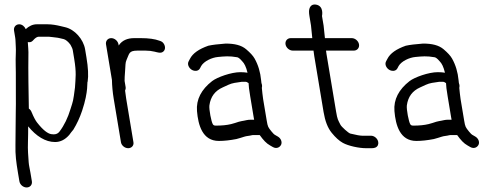

<svg xmlns="http://www.w3.org/2000/svg" viewBox="-20 -651 2184 846"><path d="M107.1 -172.6C105.9 -220.9 104.1 -357.8 105.1 -399.2C105.5 -416 105.4 -428.7 104.5 -438C103.8 -446 103.3 -455.9 102.5 -465.7C109.9 -463.8 118.2 -465.3 123.5 -470.8L132.1 -479.7C139.4 -486.6 145.9 -489 149.3 -489H197C204.9 -489 216.2 -486.2 227.6 -485.5C236 -485 249.7 -481 260.3 -478.8C268.8 -477 281.3 -466.9 290.6 -453.7L296.9 -441.1C298.8 -437.3 300 -433.5 300.7 -429.5L306.8 -392.5C317.4 -328.8 312.8 -308.8 310.4 -265.6C302.2 -202 302.3 -207.7 290.9 -171.3C279.1 -132.2 263.2 -98.9 242.2 -71.3C235.8 -62.9 227.7 -59 216.3 -59C212.4 -59 209.3 -59.3 205.9 -59.9C190.8 -62.1 169.8 -77.2 143.5 -111C137.3 -118.6 128.8 -133.8 119.5 -156.2C117.2 -162.4 113.7 -168 107.1 -172.6ZM64.7 -544C49.7 -544 39.3 -531.5 41.8 -516.5L46.8 -486.5C47.7 -481.2 48.3 -474.9 48.5 -467.6C49.1 -448.3 50.6 -437.6 49.8 -419.1C47.7 -377.2 50.4 -348.7 49.8 -295.8C49.2 -237.4 50.8 -208.2 49.5 -159.1C48.6 -123.5 48.9 -48.2 48.1 -12.5C47 31.9 51.2 62.5 59.2 110.5L65.4 147.5C68 163.1 82.4 175 97.4 175C112.5 175 123 163.1 120.4 147.5L114.2 110.5C111.2 92.5 107.4 78.3 106.4 64.2C104.3 32.2 101.9 11.6 103.2 -26.3C104.1 -51 104 -72.7 104.1 -94.3C139.6 -50.8 180.2 -25.2 222.8 -25.2C246.8 -25.2 267.5 -36.3 284.9 -56.3L285.1 -56.6L285.4 -56.9C291.3 -65.2 297 -72.4 302.4 -78.7L303 -79.3L303.4 -80C318.8 -105.1 331.6 -132.8 341.8 -163C371.4 -251 362.6 -291.9 366.2 -290.9C370.3 -317.7 368.4 -353.3 360.9 -398.1L355 -433.6C347.6 -477.9 309.4 -521.4 267.3 -531.1L246.4 -536.1C228.1 -540.5 208.2 -544 189.3 -544H142.1C124.2 -544 107.8 -536.2 93.4 -522.7C88.5 -534.5 77.1 -544 64.7 -544Z M473.2 -298.9C473.7 -273.7 476.3 -244.4 480.9 -216.6L513 -24.1C515.4 -9.8 529.8 2 544.8 2C559.9 2 570.4 -9.8 568 -24L536.1 -215.8C534.1 -227.6 532.6 -238.7 531.5 -249.2L531.4 -249.5L531.1 -251.8C532.8 -254.8 534.5 -261.5 533.6 -266.9L529 -294.4C528.9 -304.3 529.6 -319.7 531.2 -338.8C533.3 -363.2 531.6 -374.3 537.7 -387.4C550.4 -414.5 546.6 -428 586.2 -428H620.7C635.4 -428 649.1 -426.4 661.8 -423.2C675.7 -419.7 686.5 -416.2 695.9 -421.3C709.6 -428.8 709.7 -446.2 701.7 -458.3C697.6 -464.4 693.5 -468.5 682.3 -471.7C662.6 -479.2 634.7 -483 600.3 -483H571.1C541.4 -483 518.1 -472.8 504.1 -452C503.6 -451.3 503.5 -451.1 503 -450.3L502.1 -455.5C499.6 -470.5 485.1 -483 470.1 -483C455 -483 444.6 -470.5 447.1 -455.5Z M1021 -38.2 1021.5 -38.3 1039.5 -43.4C1053 -47.4 1060.4 -50.7 1072.6 -52.1C1085.9 -53.5 1088.8 -56 1097.3 -56H1124.3C1139.9 -34.2 1153.7 -18.9 1170.6 -9.8L1182.6 -2.9C1200.1 6.7 1214.6 -3.3 1219.1 -14.4C1223.5 -25.5 1218.5 -41.6 1202.9 -50.1L1190.6 -57.2L1190.3 -57.4C1189 -58.1 1183.4 -62.6 1176.4 -71.6C1161.3 -90.8 1160 -91 1155.1 -120.5L1139.4 -214.5C1137.1 -228.6 1135.1 -250.6 1133.8 -263.2C1133.4 -267.2 1137.3 -271.8 1131.9 -285.5C1131.7 -288.9 1131.4 -292.7 1130.5 -298C1127.3 -332.1 1117.9 -364.8 1101.8 -393.1C1094.6 -405.9 1082.2 -418.9 1064.8 -433.8C1043.5 -452.1 1012.9 -459 975 -459H974.5L974.1 -459C940.3 -456.4 915.7 -453.5 898.9 -449.7L898.2 -449.6L897.6 -449.4C857.1 -435.1 829.3 -416.4 816.9 -391.6L811.7 -381.8C803.5 -367.9 812.5 -351.4 824.1 -344C835.6 -336.6 853.9 -335.6 861.4 -350.4L866.5 -360.2C878.7 -381.1 913.2 -397.6 940.8 -400C969.5 -402.7 990 -405 1025.3 -398.7C1029.2 -398 1036.6 -393.8 1046.7 -381.6L1047.2 -381L1047.7 -380.5C1056.5 -371.7 1064.3 -357 1070.6 -330.6C1062.6 -332 1050.6 -333 1039 -333C998.8 -333 937 -310.9 914.7 -293.7C867.3 -256.9 843.8 -212.7 848 -161.5C853.2 -99.8 872.1 -30 944.4 -30C967.4 -30 993 -32.8 1021 -38.2ZM1098 -133C1098.6 -129.6 1098.9 -127.8 1099.8 -123.5H1087.4C1078.8 -123.5 1072.2 -123.1 1066.7 -121.7C1048.3 -117.1 1042.5 -118.8 1015.2 -109L998.3 -104.2C979.3 -99.6 957.3 -97.5 931.2 -97.5C923.2 -97.5 920.5 -99.5 917.8 -103.6C911.2 -113.6 900.3 -169.3 902.7 -186.9C908 -225 927.2 -250.7 961.3 -265.9C968 -269 976.3 -272.8 986.3 -277.4C1003.8 -285.6 1021 -287 1044.6 -290.5H1063.3C1064.9 -290.5 1068.3 -289.8 1075.3 -284.8C1075.3 -274.2 1077.7 -255.1 1082.4 -227Z M1614.5 -53H1576C1567.5 -53 1549.3 -56 1523.4 -62.5C1515.6 -64.4 1484.5 -92.4 1480.1 -101.3C1469.4 -122.8 1466.8 -123.7 1460.9 -159.4L1418.7 -412.5C1417.7 -418.8 1417 -424 1416.5 -428H1539C1554.1 -428 1564.4 -440.5 1561.9 -455.5C1559.4 -470.5 1544.9 -483 1529.9 -483H1411.7L1405.9 -538.1L1398.8 -580.5C1398.8 -580.5 1408.9 -624.9 1371.9 -630.8C1350.8 -634.2 1341.6 -617.9 1341.6 -599.5C1341.6 -593.8 1342.2 -587.5 1343.4 -580.5L1350.3 -538.9L1356 -483H1261.1C1246 -483 1235.6 -470.5 1238.1 -455.5C1240.6 -440.5 1255.2 -428 1270.2 -428H1361.4L1364.7 -404.1L1405.8 -157.2C1412.3 -118.3 1423.6 -87.7 1441.8 -65.5C1458.2 -45.4 1474.2 -30.6 1490.8 -21.4C1515.3 -7.9 1562.1 2 1592.4 2H1618.4C1628.5 2 1639.9 -0.5 1644.9 -10.8C1647 -15.2 1647.4 -20.4 1646.6 -25.5C1644 -40.5 1629.5 -53 1614.5 -53Z M1891 -38.2 1891.5 -38.3 1909.5 -43.4C1923 -47.4 1930.4 -50.7 1942.6 -52.1C1955.9 -53.5 1958.8 -56 1967.3 -56H1994.3C2009.9 -34.2 2023.7 -18.9 2040.6 -9.8L2052.6 -2.9C2070.1 6.7 2084.6 -3.3 2089.1 -14.4C2093.5 -25.5 2088.5 -41.6 2072.9 -50.1L2060.6 -57.2L2060.3 -57.4C2059 -58.1 2053.4 -62.6 2046.4 -71.6C2031.3 -90.8 2030 -91 2025.1 -120.5L2009.4 -214.5C2007.1 -228.6 2005.1 -250.6 2003.8 -263.2C2003.4 -267.2 2007.3 -271.8 2001.9 -285.5C2001.7 -288.9 2001.4 -292.7 2000.5 -298C1997.3 -332.1 1987.9 -364.8 1971.8 -393.1C1964.6 -405.9 1952.2 -418.9 1934.8 -433.8C1913.5 -452.1 1882.9 -459 1845 -459H1844.5L1844.1 -459C1810.3 -456.4 1785.7 -453.5 1768.9 -449.7L1768.2 -449.6L1767.6 -449.4C1727.1 -435.1 1699.3 -416.4 1686.9 -391.6L1681.7 -381.8C1673.5 -367.9 1682.5 -351.4 1694.1 -344C1705.6 -336.6 1723.9 -335.6 1731.4 -350.4L1736.5 -360.2C1748.7 -381.1 1783.2 -397.6 1810.8 -400C1839.5 -402.7 1860 -405 1895.3 -398.7C1899.2 -398 1906.6 -393.8 1916.7 -381.6L1917.2 -381L1917.7 -380.5C1926.5 -371.7 1934.3 -357 1940.6 -330.6C1932.6 -332 1920.6 -333 1909 -333C1868.8 -333 1807 -310.9 1784.7 -293.7C1737.3 -256.9 1713.8 -212.7 1718 -161.5C1723.2 -99.8 1742.1 -30 1814.4 -30C1837.4 -30 1863 -32.8 1891 -38.2ZM1968 -133C1968.6 -129.6 1968.9 -127.8 1969.8 -123.5H1957.4C1948.8 -123.5 1942.2 -123.1 1936.7 -121.7C1918.3 -117.1 1912.5 -118.8 1885.2 -109L1868.3 -104.2C1849.3 -99.6 1827.3 -97.5 1801.2 -97.5C1793.2 -97.5 1790.5 -99.5 1787.8 -103.6C1781.2 -113.6 1770.3 -169.3 1772.7 -186.9C1778 -225 1797.2 -250.7 1831.3 -265.9C1838 -269 1846.3 -272.8 1856.3 -277.4C1873.8 -285.6 1891 -287 1914.6 -290.5H1933.3C1934.9 -290.5 1938.3 -289.8 1945.3 -284.8C1945.3 -274.2 1947.7 -255.1 1952.4 -227Z"/></svg>

Font: MewTooHand
Style: BdCondLta
Weight: 400
Designer: Mew Too, Robert Jablonski
Version: Version 0.77